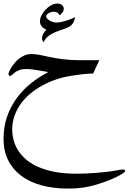

<svg xmlns="http://www.w3.org/2000/svg" viewBox="-20 -632 731 1091"><path d="M509.3 -214.4Q496.1 -214.4 480 -213.1Q463.9 -211.9 446.8 -210Q429.7 -208 412.1 -205.3Q394.5 -202.6 378.4 -200.2Q338.4 -193.8 298.1 -180.2Q257.8 -166.5 221.4 -146.7Q185.1 -127 153.6 -101.1Q122.1 -75.2 98.9 -43.2Q75.7 -11.2 62.5 25.9Q49.3 63 49.3 105.5Q49.3 132.3 56.4 161.1Q63.5 189.9 79.8 217.5Q96.2 245.1 123.5 270Q150.9 294.9 191.7 314Q232.4 333 287.8 344Q343.3 355 415.5 355Q440.4 355 469.5 353.8Q498.5 352.5 529.1 350.1Q559.6 347.7 590.1 344Q620.6 340.3 648.9 335Q660.2 332.5 667.7 332Q675.3 331.5 679.7 331.5Q687.5 331.5 689.2 334Q690.9 336.4 690.9 340.8Q690.9 343.8 682.4 350.1Q673.8 356.4 658.2 365Q642.6 373.5 620.6 383.3Q598.6 393.1 571.3 402.8Q541.5 413.1 516.1 420.2Q490.7 427.2 466.8 431.4Q442.9 435.5 418.7 437.5Q394.5 439.5 366.2 439.5Q281.2 439.5 213.4 420.4Q145.5 401.4 98.1 365Q50.8 328.6 25.4 276.4Q0 224.1 0 157.7Q0 91.3 19 34.4Q38.1 -22.5 72 -70.1Q106 -117.7 152.1 -155.5Q198.2 -193.4 252.4 -221.2V-223.1Q241.7 -224.6 226.6 -227.3Q211.4 -230 194.6 -232.9Q177.7 -235.8 160.6 -237.8Q143.6 -239.7 128.4 -239.7Q104.5 -239.7 89.4 -233.6Q74.2 -227.5 64.5 -220.2Q54.7 -212.9 48.8 -206.8Q43 -200.7 37.1 -200.7Q28.3 -200.7 28.3 -212.4Q28.3 -215.8 32.2 -225.3Q36.1 -234.9 43.7 -247.3Q51.3 -259.8 62.5 -273.4Q73.7 -287.1 88.1 -298.6Q102.5 -310.1 119.9 -317.4Q137.2 -324.7 157.7 -324.7Q183.1 -324.7 207 -319.8Q231 -314.9 261.7 -308.1Q277.8 -304.7 295.9 -301.5Q314 -298.3 335.2 -295.9Q356.4 -293.5 381.6 -291.7Q406.7 -290 436.5 -290H544.4ZM227.5 -391.6Q223.6 -397 221.2 -402.3Q218.8 -407.7 218.8 -412.6Q218.8 -438.5 243.7 -463.4Q207 -479.5 207 -511.2Q207 -527.3 216.1 -545.2Q225.1 -563 239 -577.6Q252.9 -592.3 270.5 -602.1Q288.1 -611.8 304.7 -611.8Q321.8 -611.8 332 -603.3Q342.3 -594.7 342.3 -581.1Q342.3 -572.3 336.7 -564.2Q331.1 -556.2 319.8 -544.9Q312 -556.2 304.9 -560.8Q297.9 -565.4 285.2 -565.4Q278.3 -565.4 270.8 -563.2Q263.2 -561 256.8 -557.4Q250.5 -553.7 246.3 -549.1Q242.2 -544.4 242.2 -540Q242.2 -533.7 247.6 -527.1Q252.9 -520.5 261.5 -515.4Q270 -510.3 280 -507.1Q290 -503.9 299.3 -503.9Q310.1 -503.9 323 -506.1Q335.9 -508.3 350.1 -512.5Q364.3 -516.6 379.2 -522.2Q394 -527.8 407.7 -534.7Q404.8 -524.4 401.6 -515.4Q398.4 -506.3 393.1 -498.3Q387.7 -490.2 378.7 -483.6Q369.6 -477.1 355.5 -471.7L327.6 -461.9Q304.7 -454.1 288.6 -446.8Q272.5 -439.5 261 -431.6Q249.5 -423.8 241.7 -414.3Q233.9 -404.8 227.5 -391.6Z"/></svg>

Font: HM XNiloofar
Style: Regular
Weight: 400
Designer: Hossein Movahhedian
Version: Version 2.8, 2015